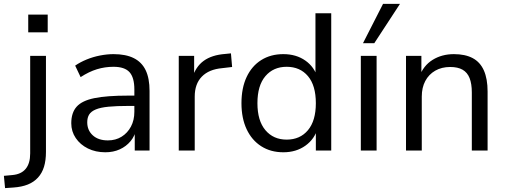

<svg xmlns="http://www.w3.org/2000/svg" viewBox="-76 -773 2597 986"><path d="M69 -607V-698H169V-607ZM-50 193 -56 130 -13 126Q33 122 56 94Q79 66 79 15V-486H160V7Q160 51 150 83.5Q140 116 119 139Q98 162 67 174.5Q36 187 -7 190Z M465 9Q415 9 375.5 -10.5Q336 -30 313 -64Q290 -98 290 -140Q290 -194 317.5 -225Q345 -256 408.5 -269Q472 -282 582 -282H627V-229H583Q522 -229 481 -225Q440 -221 416 -211Q392 -201 382 -185Q372 -169 372 -145Q372 -104 400.5 -78Q429 -52 478 -52Q518 -52 548.5 -71Q579 -90 596.5 -123Q614 -156 614 -199V-313Q614 -375 589 -402.5Q564 -430 507 -430Q463 -430 422 -417.5Q381 -405 338 -377L310 -436Q336 -454 369 -467.5Q402 -481 438 -488Q474 -495 507 -495Q570 -495 611 -474.5Q652 -454 672 -412.5Q692 -371 692 -306V0H616V-113H625Q617 -75 594.5 -48Q572 -21 539 -6Q506 9 465 9Z M842 0V-486H921V-371H911Q928 -430 970 -460.5Q1012 -491 1081 -496L1110 -499L1116 -429L1065 -423Q997 -417 960.5 -379.5Q924 -342 924 -277V0Z M1379 9Q1314 9 1265.5 -22Q1217 -53 1190.5 -109.5Q1164 -166 1164 -243Q1164 -321 1190.5 -377.5Q1217 -434 1265.5 -464.5Q1314 -495 1379 -495Q1445 -495 1492 -462Q1539 -429 1555 -373H1544V-705H1625V0H1546V-116H1556Q1540 -59 1492.5 -25Q1445 9 1379 9ZM1396 -56Q1465 -56 1505.5 -104.5Q1546 -153 1546 -243Q1546 -334 1505.5 -382Q1465 -430 1396 -430Q1328 -430 1287 -382Q1246 -334 1246 -243Q1246 -153 1287 -104.5Q1328 -56 1396 -56Z M1777 0V-486H1858V0ZM1788 -551 1891 -753H1978L1846 -551Z M2009 0V-486H2088V-378H2077Q2098 -436 2145.5 -465.5Q2193 -495 2255 -495Q2313 -495 2351.5 -474.5Q2390 -454 2409 -411Q2428 -368 2428 -303V0H2347V-298Q2347 -343 2335.5 -372Q2324 -401 2299.5 -415Q2275 -429 2236 -429Q2192 -429 2159 -410Q2126 -391 2108 -357Q2090 -323 2090 -277V0Z"/></svg>

Font: Nunito Sans 12pt ExtraLight 12pt
Style: Regular
Weight: 400
Version: Version 3.101;gftools[0.9.27]